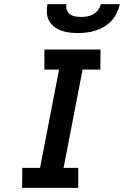

<svg xmlns="http://www.w3.org/2000/svg" viewBox="-20 -910 600 930"><path d="M359 0H87L88 -97H174L266 -573H195V-670H467L466 -573H380L288 -97H359ZM357 -750Q336 -750 315.5 -752.5Q295 -755 276 -762Q257 -769 242 -781Q227 -793 217.5 -810Q208 -827 207 -848Q206 -869 210 -890H302Q299 -875 303.5 -862Q308 -849 319 -841Q330 -833 344 -830.5Q358 -828 373 -828Q388 -828 403 -830.5Q418 -833 432 -841Q446 -849 455.5 -862Q465 -875 468 -890H560Q556 -869 546 -848Q536 -827 520.5 -810Q505 -793 485 -781Q465 -769 443 -762Q421 -755 399.5 -752.5Q378 -750 357 -750Z"/></svg>

Font: Lode Term
Style: Bold Italic
Weight: 700
Italic angle: -11°
Monospace: yes
Designer: Belleve Invis
Foundry: Belleve Invis
Version: Version 29.2.0